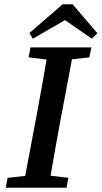

<svg xmlns="http://www.w3.org/2000/svg" viewBox="-20 -887 480 907"><path d="M115 -616 124 -663H412L402 -616L320 -607L264 -310Q252 -247 241 -183.5Q230 -120 219 -57L303 -47L294 0H7L16 -47L99 -56L155 -353Q167 -416 178 -479.5Q189 -543 200 -606ZM323 -867 440 -730 414 -704 287 -792 135 -704 119 -731 276 -867Z"/></svg>

Font: Source Serif Pro SemiBold
Style: Italic
Weight: 600
Italic angle: -12°
Designer: Frank Grießhammer
Foundry: Adobe Systems Incorporated
Version: Version 3.001;hotconv 1.0.111;makeotfexe 2.5.65597